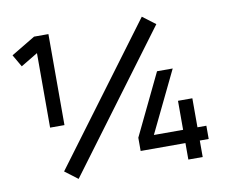

<svg xmlns="http://www.w3.org/2000/svg" viewBox="-78 -830 1171 935"><g transform="rotate(-10 507.0 -362.0)"><path d="M238 0 174.5 -48 678 -724.5 741.5 -676.5ZM144.5 -270V-638.5L60.5 -588L25.5 -648.5L144.5 -720H215.5V-270ZM780.5 0V-81.5H559V-147L705 -450H782.5L636 -147H780.5V-290.5H851.5V-147H895.5V-81.5H851.5V0Z"/></g></svg>

Font: Vela Sans SemBd
Style: Regular
Weight: 600
Designer: Principal design: Mikhail Sharanda - project Manrope.
Design modification: Ravid Balaliev
Foundry: Mikhail Sharanda
Version: Version 1.001